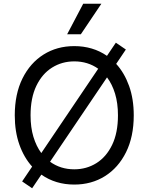

<svg xmlns="http://www.w3.org/2000/svg" viewBox="-20 -986 801 1036"><path d="M153.4 29.8 99.4 -7.1 153.4 -87Q109.4 -135.7 84.5 -205.8Q59.7 -275.9 59.7 -363.6Q59.7 -478.7 101.2 -562.5Q142.8 -646.3 215.2 -691.8Q287.6 -737.2 380.7 -737.2Q480.8 -737.2 557.2 -684.7L605.1 -755.7L659.1 -718.8L606.9 -641.3Q651.3 -592.7 676.5 -522.4Q701.7 -452.1 701.7 -363.6Q701.7 -248.6 660.2 -164.8Q618.6 -81 546.2 -35.5Q473.7 9.9 380.7 9.9Q279.8 9.9 203.1 -43.7ZM616.5 -363.6Q616.5 -429 600.9 -480.5Q585.2 -532 557.5 -568.5L250 -113.3Q306.5 -72.4 380.7 -72.4Q446.7 -72.4 500.2 -105.8Q553.6 -139.2 585 -204.2Q616.5 -269.2 616.5 -363.6ZM202.8 -160.2 509.9 -615.1Q454.2 -654.8 380.7 -654.8Q314.6 -654.8 261.2 -621.4Q207.7 -588.1 176.3 -523.1Q144.9 -458.1 144.9 -363.6Q144.9 -298.7 160.3 -247.7Q175.8 -196.7 202.8 -160.2ZM342.3 -801.1 429 -965.9H527L416.2 -801.1Z"/></svg>

Font: Inter Alia
Style: Regular
Weight: 400
Designer: Rasmus Andersson (Latin, Greek, Cyrillic etc.) and Evan from Shavian.info (Shavian, old style figures)
Foundry: Shavian.info
Version: Version 0.001;git-37ab20767